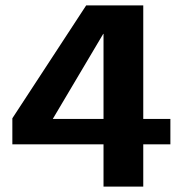

<svg xmlns="http://www.w3.org/2000/svg" viewBox="-20 -695 693 715"><path d="M365.5 0H513.5V-157.5H614.5V-252H513.5V-675H301L26 -254.5V-157.5H365.5ZM176.5 -252 364.5 -569H365.5V-252Z"/></svg>

Font: Anybody SemiExpanded SemiBold
Style: Regular
Weight: 600
Width: 6
Designer: Tyler Finck
Foundry: Etcetera Type Company
Version: Version 1.113;gftools[0.9.25]